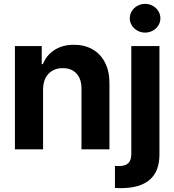

<svg xmlns="http://www.w3.org/2000/svg" viewBox="-20 -767 894 986"><path d="M201.2 0H56.6V-530.3H194.3V-437.5H200.2Q218.8 -484.4 260.3 -510.7Q301.8 -537.1 359.4 -537.1Q414.6 -537.1 456.1 -513.2Q497.6 -489.3 520 -444.1Q542.5 -398.9 542 -337.9V0H398.4V-312.5Q398.4 -361.3 373 -389.2Q347.7 -417 302.7 -417Q256.3 -417 228.8 -387.7Q201.2 -358.4 201.2 -306.6ZM798.8 -530.3V26.4Q798.8 199.2 599.6 199.2L570.3 198.2V85L589.8 85.9Q624 85.9 639.2 70.6Q654.3 55.2 654.3 24.4V-530.3ZM646.5 -672.9Q646.5 -692.9 657 -710Q667.5 -727.1 685.8 -737.1Q704.1 -747.1 725.6 -747.1Q746.6 -747.1 764.6 -737.1Q782.7 -727.1 793.2 -710Q803.7 -692.9 803.7 -672.9Q803.7 -653.3 793.2 -636.5Q782.7 -619.6 764.6 -609.6Q746.6 -599.6 725.6 -599.6Q704.1 -599.6 685.8 -609.6Q667.5 -619.6 657 -636.5Q646.5 -653.3 646.5 -672.9Z"/></svg>

Font: Pretendard JP
Style: Bold
Weight: 700
Designer: Base glyphs from Inter by Rasmus Andersson; Hangeul glyphs from Noto Sans CJK(Source Han Sans) by Jang Soo-young and Kan
Foundry: Kil Hyung-jin
Version: Version 1.309